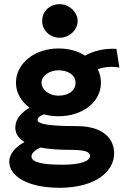

<svg xmlns="http://www.w3.org/2000/svg" viewBox="-20 -713 603 915"><path d="M265 -533C309 -533 350 -569 350 -613C350 -656 309 -693 265 -693C216 -693 181 -659 181 -613C181 -569 218 -533 265 -533ZM259 -159C373 -159 461 -226 461 -319C461 -342 456 -363 446 -383C475 -394 513 -398 549 -391L535 -480C478 -484 426 -470 385 -448C351 -470 307 -482 259 -482C144 -482 56 -410 56 -319C56 -271 81 -229 121 -200C83 -177 53 -147 53 -105C53 -74 70 -52 97 -36C55 -14 24 20 24 57C24 129 116 182 265 182C443 181 524 99 524 18C524 -51 473 -112 346 -112C213 -112 159 -122 159 -141C159 -155 173 -160 189 -168C211 -162 234 -159 259 -159ZM258 -257C216 -257 178 -284 178 -319C178 -354 219 -378 258 -378C304 -378 340 -356 340 -319C340 -280 306 -257 258 -257ZM130 33C130 15 149 2 172 -10C214 -2 262 1 308 1C382 1 409 9 409 30C409 57 358 72 278 72C189 72 130 62 130 33Z"/></svg>

Font: Inconsolata SemiExpanded Black
Style: Regular
Weight: 900
Width: 6
Monospace: yes
Designer: Raph Levien, Cyreal, Brenton Simpson
Foundry: Raph Levien, Cyreal, Google
Version: Version 3.100